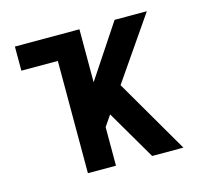

<svg xmlns="http://www.w3.org/2000/svg" viewBox="-82 -613 763 707"><g transform="rotate(-15 300.0 -260.0)"><path d="M170 0V-428H31V-520H277V-318L411 -520H534L370 -282L534 0H415L305 -188L277 -147V0Z"/></g></svg>

Font: Iosevka SS04 Semibold Extended
Style: Regular
Weight: 600
Width: 7
Monospace: yes
Designer: Belleve Invis
Foundry: Belleve Invis
Version: Version 19.0.0; ttfautohint (v1.8.4)